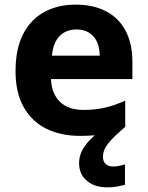

<svg xmlns="http://www.w3.org/2000/svg" viewBox="-20 -576 637 828"><path d="M424 101Q424 121 436 131.5Q448 142 467 142Q483 142 496.5 139Q510 136 519 133V221Q504 225 485.5 228.5Q467 232 443 232Q388 232 354.5 203.5Q321 175 321 127Q321 101 332.5 76.5Q344 52 367.5 27.5Q391 3 426 -21L520 -29Q480 5 459.5 27.5Q439 50 431.5 66.5Q424 83 424 101ZM306 -556Q382 -556 437 -527.5Q492 -499 521.5 -443.5Q551 -388 551 -308V-235H200Q202 -173 238 -137.5Q274 -102 341 -102Q392 -102 434 -112Q476 -122 520 -142V-29Q480 -9 435.5 0.5Q391 10 325 10Q244 10 181.5 -20Q119 -50 83 -112.5Q47 -175 47 -269Q47 -365 79.5 -428.5Q112 -492 170.5 -524Q229 -556 306 -556ZM310 -449Q265 -449 237 -420.5Q209 -392 204 -336H410Q410 -369 399 -394Q388 -419 365.5 -434Q343 -449 310 -449Z"/></svg>

Font: Noto Sans Lao UI
Style: Regular
Weight: 400
Designer: Monotype Design Team
Foundry: Monotype Imaging Inc.
Version: Version 2.000